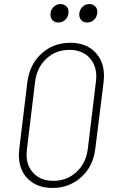

<svg xmlns="http://www.w3.org/2000/svg" viewBox="-20 -919 559 947"><path d="M73 -155Q73 -165 75 -185L115 -514Q126 -601 184.5 -654.5Q243 -708 327 -708Q403 -708 448 -663Q493 -618 493 -544Q493 -534 491 -514L450 -185Q440 -99 381 -45.5Q322 8 239 8Q163 8 118 -36.5Q73 -81 73 -155ZM413 -184 453 -515Q455 -533 455 -540Q455 -600 419 -636.5Q383 -673 322 -673Q255 -673 208.5 -629.5Q162 -586 153 -515L113 -184Q111 -166 111 -158Q111 -99 147 -63Q183 -27 243 -27Q310 -27 357 -70.5Q404 -114 413 -184ZM371 -847Q371 -869 385.5 -884Q400 -899 420 -899Q437 -899 448.5 -888.5Q460 -878 460 -861Q460 -838 445.5 -823Q431 -808 409 -808Q392 -808 381.5 -819Q371 -830 371 -847ZM229 -847Q229 -869 243.5 -884Q258 -899 278 -899Q295 -899 306.5 -888.5Q318 -878 318 -861Q318 -838 303.5 -823Q289 -808 267 -808Q250 -808 239.5 -819Q229 -830 229 -847Z"/></svg>

Font: Barlow Semi Condensed ExLight
Style: Italic
Weight: 275
Width: 4
Italic angle: -7°
Designer: Jeremy Tribby
Foundry: Tribby Type
Version: Version 1.408